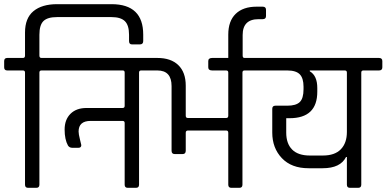

<svg xmlns="http://www.w3.org/2000/svg" viewBox="-38 -901 1854 921"><path d="M236 -881H497Q649 -881 649 -735V-704Q649 -688 633 -688H595Q581 -688 581 -704V-734Q581 -780 561 -799.5Q541 -819 497 -819H235Q190 -819 170.5 -800Q151 -781 151 -734V-634Q151 -623 161 -623H236Q252 -623 252 -608V-578Q252 -563 236 -563H161Q151 -563 151 -553V-15Q151 0 136 0H97Q82 0 82 -15V-553Q82 -563 72 -563H-3Q-18 -563 -18 -578V-608Q-18 -623 -3 -623H72Q82 -623 82 -634V-745Q82 -814 122.5 -847.5Q163 -881 236 -881Z M551 -563H230Q214 -563 214 -578V-608Q214 -623 230 -623H714Q730 -623 730 -608V-578Q730 -563 714 -563H639Q629 -563 629 -553V-15Q629 0 614 0H575Q560 0 560 -15V-311Q560 -321 550 -321H397Q339 -321 339 -270Q339 -258 345.5 -232Q352 -206 352 -205Q352 -192 338 -192H309Q295 -192 288 -203Q272 -232 272 -279.5Q272 -327 300 -355Q328 -383 377 -383H550Q560 -383 560 -393V-553Q560 -563 551 -563Z M1047 -275H864Q853 -275 853 -264V-178Q853 -162 838 -162H800Q785 -162 785 -178V-488Q785 -563 717 -563H708Q692 -563 692 -578V-608Q692 -623 708 -623H717Q782 -623 817.5 -588.5Q853 -554 853 -490V-346Q853 -335 863 -335H1047Q1057 -335 1057 -346V-553Q1057 -563 1047 -563H980Q961 -563 961 -578V-608Q961 -623 980 -623H1211Q1226 -623 1226 -608V-578Q1226 -563 1211 -563H1135Q1125 -563 1125 -553V-15Q1125 0 1110 0H1072Q1057 0 1057 -15V-264Q1057 -275 1047 -275Z M1135 -623V-589H1057V-735Q1057 -800 1092.5 -834.5Q1128 -869 1193 -869H1222Q1238 -869 1238 -854V-824Q1238 -809 1222 -809H1202Q1126 -809 1126 -733V-634Q1126 -623 1135 -623Z M1616 -563H1448V-559Q1484 -538 1484 -479V-461Q1484 -334 1351 -334H1335V-265Q1335 -212 1363.5 -183.5Q1392 -155 1448 -155H1511Q1568 -155 1597 -185Q1626 -215 1626 -268V-553Q1626 -563 1616 -563ZM1418 -473V-485Q1418 -526 1400 -544.5Q1382 -563 1340 -563H1205Q1189 -563 1189 -578V-609Q1189 -623 1205 -623H1780Q1796 -623 1796 -608V-578Q1796 -563 1780 -563H1705Q1695 -563 1695 -553V-15Q1695 0 1680 0H1641Q1626 0 1626 -15V-148H1622Q1595 -94 1510 -94H1442Q1360 -94 1314 -142.5Q1268 -191 1268 -265V-379Q1268 -394 1283 -394H1340Q1382 -394 1400 -411.5Q1418 -429 1418 -473Z"/></svg>

Font: Rajdhani Medium
Style: Regular
Weight: 500
Designer: Satya Rajpurohit, Jyotish Sonowal
Foundry: Indian Type Foundry
Version: Version 1.201 February 1, 2022